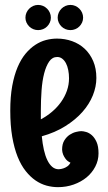

<svg xmlns="http://www.w3.org/2000/svg" viewBox="-20 -732 441 785"><path d="M382.8 -105Q382.8 -76.2 369.6 -50.8Q356.4 -25.4 334 -6.8Q311.5 11.7 281.2 22.5Q251 33.2 216.8 33.2Q193.8 33.2 170.4 26.9Q147 20.5 125.5 5.9Q104 -8.8 85 -32.7Q65.9 -56.6 52 -91.3Q38.1 -126 30 -172.6Q22 -219.2 22 -279.8Q22 -336.9 30 -380.9Q38.1 -424.8 52 -457.5Q65.9 -490.2 84.5 -512.5Q103 -534.7 124.3 -548.6Q145.5 -562.5 168.2 -568.4Q190.9 -574.2 212.9 -574.2Q245.6 -574.2 274.9 -563.7Q304.2 -553.2 326.2 -532.7Q348.1 -512.2 361.1 -482.2Q374 -452.1 374 -413.1Q374 -377.9 359.6 -342Q345.2 -306.2 316.9 -274.2Q288.6 -242.2 246.8 -216.1Q205.1 -189.9 150.9 -174.8Q153.8 -144.5 159.4 -119.6Q165 -94.7 173.6 -77.1Q182.1 -59.6 193.6 -49.8Q205.1 -40 220.2 -40Q230 -40.5 238.8 -43.5Q246.6 -45.9 254.6 -51.3Q262.7 -56.6 268.1 -66.9Q255.4 -72.8 248.5 -82Q241.7 -91.3 238.3 -99.6Q234.4 -109.4 233.9 -120.1Q233.9 -143.6 243.2 -158.2Q252.4 -172.9 265.1 -181.2Q277.8 -189.5 291 -192.6Q304.2 -195.8 312 -195.8Q320.3 -195.8 332.3 -192.4Q344.2 -189 355.5 -179.2Q366.7 -169.4 374.8 -151.6Q382.8 -133.8 382.8 -105ZM262.2 -412.1Q262.2 -429.7 259 -445.6Q255.9 -461.4 249.8 -473.1Q243.7 -484.9 234.6 -491.9Q225.6 -499 213.9 -499Q193.8 -499 181.2 -480.7Q168.5 -462.4 160.6 -432.1Q152.8 -401.9 149.9 -362.3Q147 -322.8 147 -279.8V-244.1Q171.9 -257.3 193.1 -275.4Q214.4 -293.5 229.7 -315.2Q245.1 -336.9 253.7 -361.3Q262.2 -385.7 262.2 -412.1ZM188 -659.7Q188 -649.4 183.8 -640.1Q179.7 -630.9 172.6 -623.8Q165.5 -616.7 156 -612.8Q146.5 -608.9 135.7 -608.9Q125.5 -608.9 116 -612.8Q106.4 -616.7 99.4 -623.8Q92.3 -630.9 88.1 -640.1Q84 -649.4 84 -659.7Q84 -670.4 88.1 -679.9Q92.3 -689.5 99.4 -696.5Q106.4 -703.6 116 -707.8Q125.5 -711.9 135.7 -711.9Q146.5 -711.9 156 -707.8Q165.5 -703.6 172.6 -696.5Q179.7 -689.5 183.8 -679.9Q188 -670.4 188 -659.7ZM319.8 -659.7Q319.8 -649.4 315.7 -640.1Q311.5 -630.9 304.4 -623.8Q297.4 -616.7 287.8 -612.8Q278.3 -608.9 268.1 -608.9Q257.3 -608.9 247.8 -612.8Q238.3 -616.7 231.2 -623.8Q224.1 -630.9 220 -640.1Q215.8 -649.4 215.8 -659.7Q215.8 -670.4 220 -679.9Q224.1 -689.5 231.2 -696.5Q238.3 -703.6 247.8 -707.8Q257.3 -711.9 268.1 -711.9Q278.3 -711.9 287.8 -707.8Q297.4 -703.6 304.4 -696.5Q311.5 -689.5 315.7 -679.9Q319.8 -670.4 319.8 -659.7Z"/></svg>

Font: Rum Raisin
Style: Regular
Weight: 400
Designer: Astigmatic (AOETI)
Foundry: Astigmatic (AOETI)
Version: Version 1.000